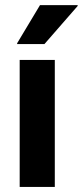

<svg xmlns="http://www.w3.org/2000/svg" viewBox="-20 -736 326 756"><path d="M57.5 0V-500H195.8V0ZM47.5 -562.5V-565.8L137.5 -715.8H285.8V-712.5L155 -562.5Z"/></svg>

Font: Funnel Display
Style: Bold
Weight: 700
Designer: NORD ID, Kristian Moeller
Foundry: Dicotype
Version: Version 1.000